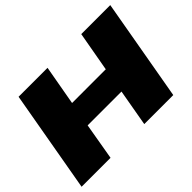

<svg xmlns="http://www.w3.org/2000/svg" viewBox="-129 -936 1198 1198"><g transform="rotate(-45 469.5 -337.5)"><path d="M5.5 0H261L303 -244H601.5L558.5 0H814.5L933.5 -675H677.5L630.5 -411.5H333L380 -675H124.5Z"/></g></svg>

Font: Anybody Expanded Black
Style: Italic
Weight: 900
Width: 7
Italic angle: -10°
Version: Version 1.113;gftools[0.9.25]